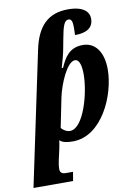

<svg xmlns="http://www.w3.org/2000/svg" viewBox="-152 -835 787 1141"><g transform="rotate(-10 242.0 -265.0)"><path d="M-45 240H194L203 186H159C136 186 125 176 125 156C125 136 129 117 132 102L147 35C152 13 155 -13 155 -13C173 5 204 8 235 8C410 8 512 -223 512 -378C512 -486 463 -546 391 -546C306 -546 277 -488 252 -433H244C254 -465 269 -521 274 -552L283 -600C297 -677 308 -710 333 -710C360 -710 358 -676 356 -612C429 -612 467 -639 467 -692C467 -733 434 -770 341 -770C218 -770 152 -700 124 -562ZM228 -56C207 -56 186 -71 176 -83L212 -261C229 -341 281 -465 329 -465C358 -465 366 -420 366 -373C366 -260 310 -56 228 -56Z"/></g></svg>

Font: Noto Serif Condensed Extra
Style: Italic
Weight: 800
Width: 3
Italic angle: -12°
Designer: Monotype Design Team
Foundry: Monotype Imaging Inc.
Version: Version 1.901